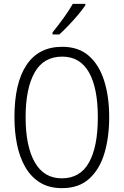

<svg xmlns="http://www.w3.org/2000/svg" viewBox="-20 -967 642 997"><path d="M547 -358Q547 -255 522.5 -172Q498 -89 444 -39.5Q390 10 302 10Q235 10 188 -19Q141 -48 111.5 -99Q82 -150 68.5 -216.5Q55 -283 55 -359Q55 -536 118 -630Q181 -724 303 -724Q388 -724 441.5 -677Q495 -630 521 -547.5Q547 -465 547 -358ZM113 -358Q113 -208 160.5 -124.5Q208 -41 301 -41Q396 -41 442 -123Q488 -205 488 -358Q488 -511 441.5 -592Q395 -673 303 -673Q206 -673 159.5 -590Q113 -507 113 -358ZM423 -939Q408 -917 384.5 -889Q361 -861 335 -834Q309 -807 288 -788H253V-799Q283 -836 310.5 -874Q338 -912 358 -947H423Z"/></svg>

Font: Noto Sans Sinhala UI Condensed Light
Style: Regular
Weight: 300
Width: 3
Designer: Jelle Bosma - Monotype Design Team
Foundry: Monotype Imaging Inc.
Version: Version 2.006; ttfautohint (v1.8.4.7-5d5b)